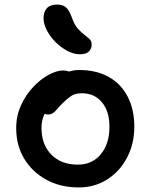

<svg xmlns="http://www.w3.org/2000/svg" viewBox="-20 -810 661 842"><path d="M325 12Q246 12 184 -21.5Q122 -55 86.5 -113.5Q51 -172 51 -248Q51 -302 72 -348Q93 -394 125.5 -428.5Q158 -463 193.5 -482Q229 -501 257 -501Q270 -501 281 -497Q281 -497 282 -496Q304 -503 327 -503Q403 -503 457 -472.5Q511 -442 540 -386Q569 -330 569 -254Q569 -179 537 -118.5Q505 -58 450 -23Q395 12 325 12ZM176 -311Q174 -307 172 -303Q162 -278 162 -249Q162 -176 205 -132Q248 -88 322 -88Q384 -88 422 -133.5Q460 -179 460 -254Q460 -322 427 -361.5Q394 -401 339 -401Q310 -401 292 -389Q274 -377 254 -357Q239 -342 230 -331Q221 -320 212.5 -314Q204 -308 190 -308Q182 -308 176 -311ZM331 -572Q303 -572 275 -587Q247 -602 223.5 -625.5Q200 -649 185.5 -677Q171 -705 171 -730Q171 -758 185.5 -774Q200 -790 231 -790Q254 -790 268.5 -778.5Q283 -767 296 -731Q306 -702 320.5 -685.5Q335 -669 349 -658.5Q363 -648 372.5 -639Q382 -630 382 -615Q382 -596 369.5 -584Q357 -572 331 -572Z"/></svg>

Font: Shantell Sans Light Medium
Style: Regular
Weight: 500
Version: Version 1.008;[ac192a2d6]